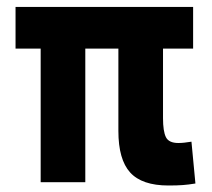

<svg xmlns="http://www.w3.org/2000/svg" viewBox="-20 -538 626 567"><path d="M477.5 9.8Q399.3 9.8 364.4 -28.6Q329.6 -66.9 329.6 -151.4V-517.6H461.4V-189Q461.4 -150.4 469.9 -133.1Q478.4 -115.7 506.8 -115.7Q515.1 -115.7 524.3 -116.7Q533.4 -117.7 545.4 -119.6L557.1 3.9Q536.6 7.3 520 8.5Q503.4 9.8 477.5 9.8ZM100.1 0V-517.6H231.9V0ZM25.9 -394.5V-517.6H550.3V-394.5Z"/></svg>

Font: Cascadia Code PL
Style: Regular
Weight: 400
Monospace: yes
Designer: Aaron Bell
Foundry: Saja Typeworks
Version: Version 2102.003